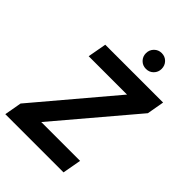

<svg xmlns="http://www.w3.org/2000/svg" viewBox="-257 -1011 1122 1122"><g transform="rotate(45 304.0 -449.5)"><path d="M4 0 23 -107 426 -584H109L130 -700H608L589 -593L185 -116H506L485 0ZM398 -768Q370 -768 351.5 -787Q333 -806 333 -833Q333 -861 352 -880Q371 -899 398 -899Q426 -899 444.5 -880Q463 -861 463 -833Q463 -806 444.5 -787Q426 -768 398 -768Z"/></g></svg>

Font: DM Sans 18pt ExtraBold
Style: Italic
Weight: 800
Italic angle: -10°
Designer: Colophon Foundry, Jonny Pinhorn
Foundry: Colophon Foundry
Version: Version 4.004;gftools[0.9.30]